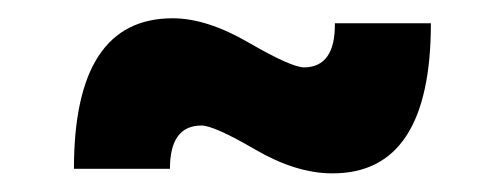

<svg xmlns="http://www.w3.org/2000/svg" viewBox="-20 -428 546 208"><path d="M60.1 -245.1Q60.1 -408.2 167 -408.2Q204.1 -408.2 249.5 -381.8Q294.9 -355.5 309.1 -355Q343.3 -355 342.8 -402.8H446.8Q446.8 -239.7 339.8 -240.2Q300.8 -240.2 256.3 -266.1Q211.9 -292 198.2 -292Q164.1 -292 164.1 -245.1Z"/></svg>

Font: TruenoSBd
Style: Demi
Weight: 600
Designer: Julieta Ulanovsky
Foundry: Julieta Ulanovsky
Version: Version 3.001b